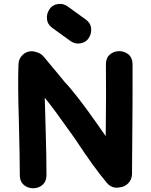

<svg xmlns="http://www.w3.org/2000/svg" viewBox="-20 -988 791 1008"><path d="M606 -4Q634 -6 653 -25.5Q672 -45 673 -73Q677 -516 676 -652Q675 -686 653.5 -703Q632 -720 604.5 -719.5Q577 -719 556.5 -701.5Q536 -684 536 -650Q538 -505 535 -273L487 -342Q377 -498 321 -556Q302 -579 264 -625Q226 -670 209 -691Q195 -707 176 -713Q163 -718 149 -719Q120 -720 99 -700Q78 -680 77 -651Q73 -550 79 -354Q84 -157 84 -69Q84 -41 98 -24.5Q112 -8 133 -2.5Q154 3 175 -2.5Q196 -8 210 -24.5Q224 -41 224 -69Q224 -160 220 -298Q216 -435 215 -475Q261 -419 372 -262Q474 -107 541 -28Q567 3 606 -4ZM400 -760Q430 -764 445.5 -787.5Q461 -811 458.5 -839Q456 -867 431 -885L337 -953Q313 -971 285 -967Q255 -963 239.5 -939.5Q224 -916 226.5 -888Q229 -860 254 -842L348 -774Q372 -756 400 -760Z"/></svg>

Font: Balsamiq Sans
Style: Bold
Weight: 700
Designer: Michael Angeles
Foundry: Balsamiq SRL
Version: Version 1.020; ttfautohint (v1.8.4.7-5d5b);gftools[0.9.26]